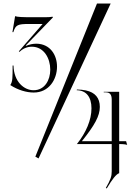

<svg xmlns="http://www.w3.org/2000/svg" viewBox="-20 -820 776 1081"><path d="M197 72 603 -800H526L179 62ZM576 238 581 241C613 187 634 161 651 155V-9C679 -9 692 -6 696 -4L690 -25H651V-303H564V-300H576C599 -300 609 -287 609 -259V-25H441C513 -115 542 -167 542 -218C542 -268 516 -300 463 -311C448 -314 432 -316 413 -316L412 -312C465 -311 495 -275 495 -210C495 -145 465 -74 413 -9H609V145C609 173 603 191 576 238ZM145 -685H220L86 -531L90 -528C110 -548 135 -557 159 -557C228 -557 263 -491 263 -428C263 -369 232 -312 169 -312C116 -312 58 -359 56 -451H51C51 -380 51 -361 38 -341C81 -313 129 -299 170 -299C256 -299 301 -373 301 -445C301 -510 263 -573 185 -574C166 -574 146 -570 127 -562L125 -564L278 -722L276 -726C263 -722 211 -723 169 -723C106 -723 79 -724 65 -729L50 -639H55C68 -680 79 -685 145 -685Z"/></svg>

Font: Sinistre
Style: Regular
Weight: 400
Designer: Jules Durand
Foundry: Collletttivo
Version: Version 69.420;Glyphs 3.2 (3217)